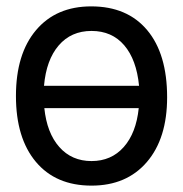

<svg xmlns="http://www.w3.org/2000/svg" viewBox="-20 -559 574 602"><path d="M266 -539Q379 -539 441.5 -464.5Q504 -390 504 -254Q504 -125 440.5 -51Q377 23 267 23Q155 23 92.5 -51.5Q30 -126 30 -258Q30 -390 93 -464.5Q156 -539 266 -539ZM416 -290Q408 -372 369.5 -417Q331 -462 267 -462Q203 -462 164 -416.5Q125 -371 118 -290ZM415 -220H119Q127 -142 166 -98Q205 -54 267 -54Q329 -54 368 -98Q407 -142 415 -220Z"/></svg>

Font: ColatingCofangSans
Style: Regular
Weight: 400
Foundry: GNU
Version: Version 412.227;June 27, 2022;FontCreator 11.0.0.2412 32-bit